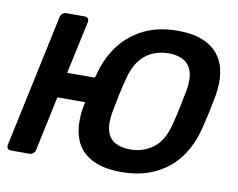

<svg xmlns="http://www.w3.org/2000/svg" viewBox="-78 -814 1150 928"><g transform="rotate(10 497.0 -350.0)"><path d="M569 10Q498 10 448.5 -9.5Q399 -29 371 -64Q343 -99 334.5 -147.5Q326 -196 334 -255Q336 -265 337.5 -274Q339 -283 341 -292H205L148 -24Q146 -14 138 -7Q130 0 119 0H28Q18 0 12.5 -6.5Q7 -13 9 -24L148 -676Q150 -686 158 -693Q166 -700 176 -700H267Q278 -700 283.5 -693Q289 -686 287 -676L231 -417H367Q370 -424 372 -432.5Q374 -441 376 -449Q398 -524 443 -582.5Q488 -641 558 -675.5Q628 -710 723 -710Q797 -710 846.5 -689.5Q896 -669 924 -632Q952 -595 959.5 -544.5Q967 -494 957 -435Q949 -391 940 -349Q931 -307 920 -264Q900 -183 855 -121.5Q810 -60 738.5 -25Q667 10 569 10ZM594 -105Q659 -105 708 -142Q757 -179 778 -266Q789 -310 797.5 -350.5Q806 -391 814 -434Q824 -492 812 -527.5Q800 -563 770.5 -579Q741 -595 699 -595Q657 -595 620 -579Q583 -563 556 -527.5Q529 -492 515 -434Q504 -391 495.5 -350.5Q487 -310 479 -266Q469 -208 480.5 -172.5Q492 -137 521.5 -121Q551 -105 594 -105Z"/></g></svg>

Font: Rubik Light Medium
Style: Italic
Weight: 500
Italic angle: -12°
Version: Version 2.104